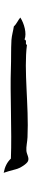

<svg xmlns="http://www.w3.org/2000/svg" viewBox="413 -904 174 1040"><g transform="rotate(-90 500.0 -384.0)"><path d="M925 -361C910 -374 890 -381 877 -396C850 -400 830 -407 803 -409C751 -412 698 -410 648 -412C517 -417 309 -406 161 -412C142 -432 117 -445 84 -451C89 -435 96 -415 103 -386C108 -363 133 -324 148 -319C166 -312 183 -326 203 -328C226 -330 251 -323 277 -322C448 -314 639 -343 777 -325C780 -338 801 -322 806 -338C839 -325 893 -340 925 -361Z"/></g></svg>

Font: Yuji Syuku Std R
Style: Regular
Weight: 400
Designer: Kataoka Yuji
Foundry: Kinuta Font Factory
Version: Version 3.000;hotconv 1.0.111;makeotfexe 2.5.65597